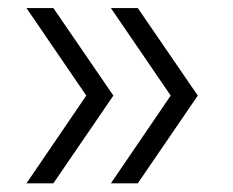

<svg xmlns="http://www.w3.org/2000/svg" viewBox="-20 -512 562 464"><path d="M44 -69 188.5 -281 44 -492.5H109L254 -281L109 -69ZM248 -69 392.5 -281 248 -492.5H313L458 -281L313 -69Z"/></svg>

Font: Encode Sans Semi Expanded Light
Style: Regular
Weight: 300
Width: 6
Designer: Multiple Designers
Foundry: Impallari Type
Version: Version 2.000